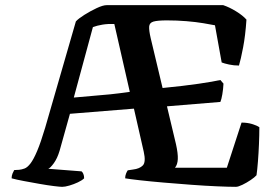

<svg xmlns="http://www.w3.org/2000/svg" viewBox="-20 -724 1063 744"><path d="M221 0Q213 0 188.5 -3Q164 -6 133 -11.5Q102 -17 72.5 -22.5Q43 -28 25 -33Q25 -43 28.5 -51.5Q32 -60 35 -65L54 -66Q64 -67 75 -71Q86 -75 98 -90.5Q110 -106 124 -139Q138 -172 155 -229L274 -641Q284 -652 307 -666.5Q330 -681 354.5 -692.5Q379 -704 393 -704H845Q869 -696 895 -680Q921 -664 935 -648Q931 -587 922 -540Q913 -493 906 -470Q886 -470 867.5 -474Q849 -478 839 -482L813 -626Q798 -629 768.5 -634Q739 -639 702 -642Q665 -645 627 -645Q591 -645 575 -640.5Q559 -636 558 -621Q557 -606 564 -576L610 -383Q692 -391 750 -399.5Q808 -408 834 -414L846 -400Q845 -379 841.5 -358.5Q838 -338 834 -329L627 -312L662 -165Q670 -129 669 -107.5Q668 -86 658 -74H859L916 -249Q938 -249 956.5 -243.5Q975 -238 985 -231Q985 -201 983.5 -165.5Q982 -130 979.5 -98Q977 -66 974 -45Q967 -37 951.5 -26.5Q936 -16 919.5 -8Q903 0 894 0Q868 0 821.5 -2Q775 -4 721 -8Q667 -12 614.5 -16.5Q562 -21 522 -25.5Q482 -30 465 -33Q465 -43 468.5 -51.5Q472 -60 475 -64L495 -67Q521 -70 533.5 -83Q546 -96 537 -136L499 -303L251 -283L211 -140Q202 -110 188.5 -91.5Q175 -73 167 -70L296 -60Q300 -57 303 -50Q306 -43 306 -33Q298 -25 282 -17.5Q266 -10 249 -5Q232 0 221 0ZM266 -346Q306 -350 339.5 -352.5Q373 -355 407 -358.5Q441 -362 483 -368L423 -631Q398 -632 377 -628.5Q356 -625 340 -619Z"/></svg>

Font: Texturina SemiBold
Style: Regular
Weight: 600
Designer: Guillermo Torres Carreño
Foundry: Omnibus-Type
Version: Version 1.002; ttfautohint (v1.8.3)